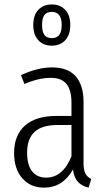

<svg xmlns="http://www.w3.org/2000/svg" viewBox="-20 -840 483 871"><path d="M130.9 -727.1Q130.9 -771 153.8 -795.4Q176.8 -819.8 214.8 -819.8Q252.9 -819.8 275.9 -795.4Q298.8 -771 298.8 -727.1Q298.8 -682.1 275.9 -657.5Q252.9 -632.8 214.8 -632.8Q176.8 -632.8 153.8 -657.5Q130.9 -682.1 130.9 -727.1ZM214.8 -786.1Q192.9 -786.1 181.9 -772.5Q170.9 -758.8 170.9 -727.1Q170.9 -694.8 181.9 -680.9Q192.9 -667 214.8 -667Q236.8 -667 248.3 -680.9Q259.8 -694.8 259.8 -727.1Q259.8 -786.1 214.8 -786.1ZM358.9 -100.1Q358.9 -68.8 367.4 -52.7Q376 -36.6 394 -27.8L381.8 11.2Q350.6 3.9 333.3 -15.4Q315.9 -34.7 311 -70.8Q264.2 11.2 180.2 11.2Q117.7 11.2 80.8 -31.7Q43.9 -74.7 43.9 -145Q43.9 -227.1 93.5 -270.5Q143.1 -314 234.9 -314H304.2V-374Q304.2 -431.2 281.7 -459Q259.3 -486.8 210.9 -486.8Q155.3 -486.8 90.8 -459L75.2 -499Q150.4 -534.2 215.8 -534.2Q288.1 -534.2 323.5 -493.7Q358.9 -453.1 358.9 -377.9ZM189 -34.2Q265.1 -34.2 304.2 -130.9V-272.9H240.2Q170.9 -272.9 137 -241.9Q103 -210.9 103 -147Q103 -91.3 125.7 -62.7Q148.4 -34.2 189 -34.2Z"/></svg>

Font: Fira Sans Compressed Light
Style: Regular
Weight: 300
Width: 1
Designer: Carrois Corporate & Edenspiekermann AG
Foundry: Carrois Corporate GbR & Edenspiekermann AG
Version: Version 4.203;PS 004.203;hotconv 1.0.88;makeotf.lib2.5.64775